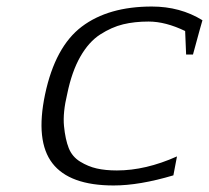

<svg xmlns="http://www.w3.org/2000/svg" viewBox="-20 -553 640 588"><path d="M338 -31Q426 -31 522 -74L511 -16Q407 15 328 15Q193 15 140.5 -53Q88 -121 118 -264Q149 -410 230.5 -471.5Q312 -533 445 -533Q532 -533 600 -491Q597 -482 571 -386H550L547 -458Q487 -487 435 -487Q392 -487 357 -478.5Q322 -470 287 -447.5Q252 -425 226 -379.5Q200 -334 186 -266Q172 -208 176 -167Q180 -126 190.5 -99.5Q201 -73 225.5 -58Q250 -43 276.5 -37Q303 -31 338 -31Z"/></svg>

Font: Afta serif
Style: Italic
Weight: 400
Italic angle: -12°
Designer: parq.ink
Foundry: Oriol Esparraguera Font
Version: Version 1.000